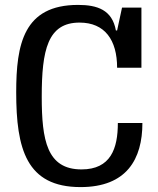

<svg xmlns="http://www.w3.org/2000/svg" viewBox="-20 -751 644 782"><path d="M304 -659C407 -659 457 -588 457 -475H556V-720H477L457 -627H452C437 -711 376 -731 298 -731C76 -731 46 -571 46 -375C46 -145 87 11 308 11C496 11 560 -103 560 -250H460C460 -146 431 -61 312 -61C171 -61 150 -180 150 -357C150 -547 174 -659 304 -659Z"/></svg>

Font: Hermeneus One
Style: Regular
Weight: 400
Designer: Rodrigo Fuenzalida, Pablo Impallari
Foundry: Pablo Impallari, Rodrigo Fuenzalida
Version: Version 1.002